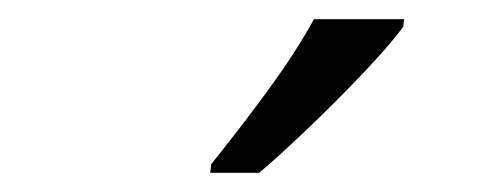

<svg xmlns="http://www.w3.org/2000/svg" viewBox="-20 -786 506 200"><path d="M250 -606Q269 -622 299 -650.5Q329 -679 357.5 -709Q386 -739 400 -758L401 -766H307Q289 -733 261 -694.5Q233 -656 200 -615L199 -606Z"/></svg>

Font: Noto Sans Display Condensed
Style: Italic
Weight: 400
Width: 3
Designer: Monotype Design team
Foundry: Monotype Imaging Inc.
Version: 1.000